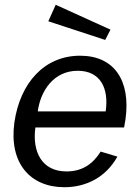

<svg xmlns="http://www.w3.org/2000/svg" viewBox="-20 -773 587 803"><path d="M499 -240 505 -275C527 -436 458 -540 315 -540C167 -540 64 -428 40 -260C17 -90 107 10 249 10C341 10 423 -32 471 -118L401 -139C369 -88 325 -56 258 -56C156 -56 114 -137 128 -240ZM182 -684 420 -606 442 -649 213 -753ZM138 -307C149 -392 204 -477 305 -477C400 -477 436 -404 422 -307Z"/></svg>

Font: Cheyenne Sans
Style: Italic
Weight: 400
Italic angle: -8.13011°
Designer: The Public Sans project authors (U.S. Web Design System), Libre Franklin designed by Pablo Impallari and Rodrigo Fuenzal
Foundry: The Cheyenne Sans Project Authors
Version: Version 2.007